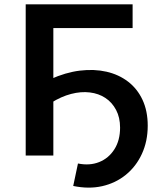

<svg xmlns="http://www.w3.org/2000/svg" viewBox="-20 -720 745 889"><path d="M99 0V-700H594V-590H197L227 -622V0ZM319 141 341 37Q395 48 439 30.5Q483 13 509.5 -28.5Q536 -70 536 -129Q536 -176 517.5 -211Q499 -246 468 -266.5Q437 -287 396 -292Q355 -297 309 -285Q263 -273 217 -244L213 -353Q284 -385 350 -393Q416 -401 473 -388Q530 -375 573 -342Q616 -309 640 -257.5Q664 -206 664 -138Q664 -66 637 -7.5Q610 51 562.5 89.5Q515 128 453 142Q391 156 319 141Z"/></svg>

Font: MOST Montserrat SemiBold
Style: Regular
Weight: 600
Designer: Julieta Ulanovsky
Foundry: Julieta Ulanovsky
Version: Version 8.000;March 11, 2024;FontCreator 15.0.0.2926 64-bit